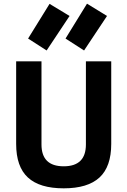

<svg xmlns="http://www.w3.org/2000/svg" viewBox="-20 -1014 694 1046"><path d="M68 -230V-680H206V-227Q206 -108 327 -108Q448 -108 448 -227V-680H586V-230Q586 -106 522 -47Q458 12 327 12Q196 12 132 -47Q68 -106 68 -230ZM337 -804 454 -994 563 -927 438 -739ZM133 -804 250 -993 359 -927 234 -739Z"/></svg>

Font: Cairo
Style: Bold
Weight: 700
Designer: Mohamed Gaber
Foundry: Kief Type Foundry
Version: Version 2.100